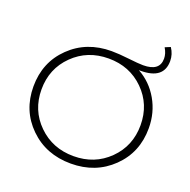

<svg xmlns="http://www.w3.org/2000/svg" viewBox="-146 -991 1130 1139"><g transform="rotate(20 419.0 -421.5)"><path d="M610 -654Q690 -610 736.5 -529Q783 -448 783 -350Q783 -197 679 -96Q575 5 419 5Q262 5 158.5 -96.5Q55 -198 55 -350Q55 -503 159 -604Q263 -705 420 -705Q465 -705 529.5 -697.5Q594 -690 623 -690Q727 -690 727 -769Q727 -801 707 -834L741 -848Q766 -811 766 -768Q766 -654 621 -654ZM196 -130.5Q286 -42 419 -42Q552 -42 641.5 -130.5Q731 -219 731 -350Q731 -481 641.5 -569.5Q552 -658 419 -658Q286 -658 196 -569.5Q106 -481 106 -350Q106 -219 196 -130.5Z"/></g></svg>

Font: mBank Light
Style: Regular
Weight: 300
Designer: Julieta Ulanovsky
Foundry: Julieta Ulanovsky
Version: Version 7.200;PS 007.200;hotconv 1.0.88;makeotf.lib2.5.64775